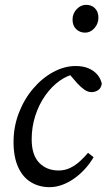

<svg xmlns="http://www.w3.org/2000/svg" viewBox="-20 -761 447 794"><path d="M185 13Q142 13 108 -7.5Q74 -28 55 -70Q36 -112 36 -174Q36 -237 58 -294Q80 -351 117 -394.5Q154 -438 200 -463Q246 -488 293 -488Q324 -488 346 -478.5Q368 -469 382 -453Q396 -437 401 -415Q398 -396 385.5 -388Q373 -380 359 -380Q343 -380 328.5 -390.5Q314 -401 300 -416L255 -468H312V-457H297Q261 -451 227.5 -427.5Q194 -404 167.5 -366.5Q141 -329 126 -282.5Q111 -236 111 -185Q111 -120 142 -88Q173 -56 222 -56Q249 -56 271 -67Q293 -78 311.5 -95Q330 -112 344 -129L367 -111Q352 -85 331.5 -62.5Q311 -40 287 -23Q263 -6 237 3.5Q211 13 185 13ZM332 -626Q310 -626 295 -640.5Q280 -655 280 -680Q280 -705 297 -723Q314 -741 336 -741Q359 -741 373 -726.5Q387 -712 387 -688Q387 -663 370.5 -644.5Q354 -626 332 -626Z"/></svg>

Font: Source Serif 4
Style: Italic
Weight: 400
Italic angle: -12°
Designer: Frank Grießhammer
Foundry: Adobe Systems Incorporated
Version: Version 4.004;hotconv 1.0.116;makeotfexe 2.5.65601